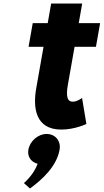

<svg xmlns="http://www.w3.org/2000/svg" viewBox="-20 -724 591 1095"><path d="M252.1 -592H166.7L142.9 -457H228.3L186.6 -220.4C167.3 -111.1 181 15 329.8 15C406.8 15 472.7 -17 472.7 -17L448 -165.4C448 -165.4 420.7 -144 394.9 -144C363.6 -144 355.5 -174.8 366.8 -239L405.3 -457H527.2L551 -592H429.1L448.8 -704H271.8ZM245.7 40C197.7 40 150.6 80 141.8 130C134.7 170 158.3 201 194.7 210C171.2 275 116.3 320 116.3 320L150.8 351C223 299 303.4 223 319.8 130C328.6 80 295.7 40 245.7 40Z"/></svg>

Font: Hussar Wysoki
Style: Obl
Weight: 700
Foundry: Cannot Into Space Fonts
Version: Version 0.92